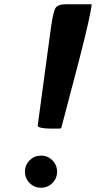

<svg xmlns="http://www.w3.org/2000/svg" viewBox="-20 -860 452 905"><path d="M97.7 -50.8Q97.7 -82.5 119.9 -104.5Q142.1 -126.5 173.3 -126.5Q205.1 -126.5 227.1 -104.2Q249 -82 249 -50.8Q249 -19 226.8 2.9Q204.6 24.9 173.3 24.9Q141.6 24.9 119.6 2.7Q97.7 -19.5 97.7 -50.8ZM269.5 -259.3Q268.1 -253.9 259.8 -253.9H217.8Q192.4 -253.9 175 -257.6Q157.7 -261.2 157.7 -267.6Q157.7 -270.5 159.2 -279.3L220.7 -733.9Q231 -805.2 241.9 -822.5Q252.9 -839.8 290.5 -839.8H412.1Q407.7 -789.6 354 -581.1Z"/></svg>

Font: QumpellkaNo12
Style: Regular
Weight: 500
Designer: gluk (gluksza@wp.pl)
Foundry: gluk (gluksza@wp.pl)
Version: Version 00.480